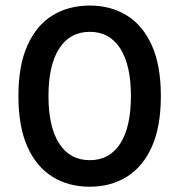

<svg xmlns="http://www.w3.org/2000/svg" viewBox="-20 -676 662 709"><path d="M311.5 13.5Q233 13.5 173.8 -23.2Q114.5 -60 81.2 -134.2Q48 -208.5 48 -321.5Q48 -434 81.2 -508.2Q114.5 -582.5 173.8 -619Q233 -655.5 311.5 -655.5Q389 -655.5 448.2 -619Q507.5 -582.5 540.8 -508.2Q574 -434 574 -321.5Q574 -208.5 540.8 -134.2Q507.5 -60 448.2 -23.2Q389 13.5 311.5 13.5ZM311.5 -84.5Q384.5 -84.5 424 -145.8Q463.5 -207 463.5 -321.5Q463.5 -435.5 424 -497Q384.5 -558.5 311.5 -558.5Q238.5 -558.5 198.8 -497Q159 -435.5 159 -321.5Q159 -207 198.8 -145.8Q238.5 -84.5 311.5 -84.5Z"/></svg>

Font: Karla SemiBold
Style: Regular
Weight: 600
Designer: Jonathan Pinhorn
Version: Version 2.004; ttfautohint (v1.8.4.7-5d5b);gftools[0.9.33]